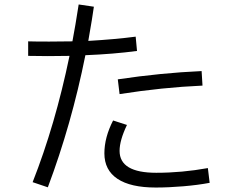

<svg xmlns="http://www.w3.org/2000/svg" viewBox="-20 -830 1040 859"><path d="M593 -602Q487 -588 362 -583Q300 -274 194 8L126 -15Q227 -271 291 -580L194 -579L106 -580V-645Q135 -644 200 -644Q268 -644 304 -645Q317 -713 332 -810L400 -800Q394 -755 375 -647Q495 -654 587 -666ZM507 -475Q701 -504 882 -512L886 -447Q706 -439 515 -409ZM918 -12Q865 -2 799.5 3.5Q734 9 677 9Q564 9 505.5 -30Q447 -69 447 -144Q447 -215 486 -291L548 -271Q515 -202 515 -155Q515 -57 679 -57Q794 -57 910 -78Z"/></svg>

Font: IBM Plex Sans SC
Style: Regular
Weight: 400
Designer: Mike Abbink; Paul van der Laan; Pieter van Rosmalen; Eunyou Noh; Wujin Sim; Chorong Kim; Dohee Lee; Yejin We; Jinhee Kim
Foundry: Sandoll Inc.
Version: Version 1.000